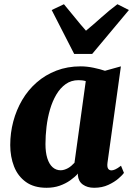

<svg xmlns="http://www.w3.org/2000/svg" viewBox="-20 -880 631 910"><path d="M489.5 -109Q487 -89.5 492.2 -81Q497.5 -72.5 508.5 -72.5Q515.5 -72.5 526 -77Q536.5 -81.5 553.5 -94.5L567.5 -60.5Q561.5 -51.5 542.2 -34.5Q523 -17.5 493.5 -3.8Q464 10 426 10Q394 10 372.8 -5.2Q351.5 -20.5 349 -49.5L349.5 -57.5Q334.5 -40.5 312.5 -25Q290.5 -9.5 262.8 0.2Q235 10 200.5 10Q141 10 102.8 -17.5Q64.5 -45 46.5 -91.2Q28.5 -137.5 28.5 -192.5Q28.5 -250 43 -304.5Q57.5 -359 85.2 -406.2Q113 -453.5 153.8 -489.2Q194.5 -525 247 -545.2Q299.5 -565.5 362.5 -565.5Q391.5 -565.5 423.8 -558.8Q456 -552 477.5 -544.5L553 -565.5ZM386.5 -495.5Q378.5 -498 369.8 -499Q361 -500 352 -500Q317.5 -500 291.5 -481.5Q265.5 -463 247 -431.8Q228.5 -400.5 217 -361Q205.5 -321.5 200.5 -279.2Q195.5 -237 195.5 -197Q195.5 -158 204.2 -130Q213 -102 229.2 -87.5Q245.5 -73 267.5 -73Q276.5 -73 285.2 -75.8Q294 -78.5 302.5 -83.2Q311 -88 318.5 -94.5Q326 -101 333 -108.5ZM331.5 -624.5 225 -832.5 283 -860Q308.5 -830 334.2 -797.8Q360 -765.5 387.5 -734.5Q425 -765.5 460.8 -797.8Q496.5 -830 536.5 -860L591 -832.5L417 -624.5Z"/></svg>

Font: Merriweather 24pt Black
Style: Italic
Weight: 900
Italic angle: -7.8°
Designer: Eben Sorkin
Foundry: Eben Sorkin
Version: Version 2.101